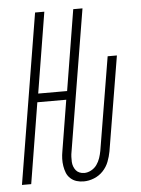

<svg xmlns="http://www.w3.org/2000/svg" viewBox="-53 -777 606 827"><g transform="rotate(-5 250.0 -363.5)"><path d="M276 8Q259 8 244.5 3.5Q230 -1 218.5 -11.5Q207 -22 201.5 -36Q196 -50 193.5 -65.5Q191 -81 191.5 -97Q192 -113 195 -129L231 -349H106L49 0H9L130 -735H170L113 -386H238L295 -735H335L234 -123Q232 -113 231.5 -102Q231 -91 231.5 -80.5Q232 -70 235.5 -60.5Q239 -51 245 -43.5Q251 -36 260.5 -32Q270 -28 281 -28Q296 -28 311 -36Q326 -44 335.5 -57.5Q345 -71 350 -86Q355 -101 358 -117L425 -520H465L397 -111Q393 -89 384.5 -67Q376 -45 359.5 -27.5Q343 -10 320.5 -1Q298 8 276 8Z"/></g></svg>

Font: Iosevka Term Curly Extralight
Style: Italic
Weight: 200
Italic angle: -9°
Designer: Belleve Invis
Foundry: Belleve Invis
Version: Version 32.3.0